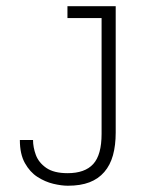

<svg xmlns="http://www.w3.org/2000/svg" viewBox="-20 -582 453 612"><path d="M196.3 10Q176 10 149.8 3.8Q123.7 -2.5 99.6 -17.9Q75.5 -33.3 59.4 -62.1Q43.3 -90.8 43.3 -135.8H85.3Q85.3 -112.8 94.2 -88.3Q103.2 -63.8 127.4 -46.9Q151.7 -30 195.5 -30Q250.7 -30 277.2 -59.2Q303.8 -88.3 303.8 -155.3V-545H348.8V-159.3Q348.8 -118.8 340.1 -87.2Q331.3 -55.5 312.4 -33.7Q293.5 -11.8 265.1 -0.9Q236.7 10 196.3 10ZM195 -524.5V-562.2H348.8V-524.5Z"/></svg>

Font: Darker Grotesque Light
Style: Regular
Weight: 300
Designer: Gabriel Lam
Foundry: TypeRant
Version: Version 1.000;gftools[0.9.28]